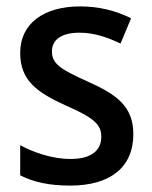

<svg xmlns="http://www.w3.org/2000/svg" viewBox="-20 -569 475 599"><path d="M396 -151C396 -238 342 -275 255 -314C168 -353 142 -370 142 -409C142 -445 172 -467 228 -467C273 -467 315 -453 356 -433L389 -512C340 -536 289 -549 230 -549C117 -549 43 -496 43 -404C43 -318 95 -281 185 -240C275 -201 296 -179 296 -143C296 -100 266 -73 199 -73C145 -73 85 -93 43 -116V-22C84 -1 133 10 199 10C323 10 396 -46 396 -151Z"/></svg>

Font: Noto Sans Myanmar SemiCondensed Medium
Style: Regular
Weight: 500
Width: 4
Designer: Monotype Design Team
Foundry: Monotype Imaging Inc.
Version: Version 2.107